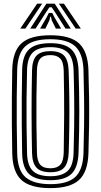

<svg xmlns="http://www.w3.org/2000/svg" viewBox="-20 -998 541 1028"><path d="M249.8 9.2Q142.5 9.2 95 -34Q47.5 -77.2 45.5 -177.2Q44 -258.5 43.5 -329.8Q43 -401 43.5 -472Q44 -543 45.5 -623.5Q47.5 -723 95 -766.1Q142.5 -809.2 249.8 -809.2Q356.2 -809.2 403.1 -765.9Q450 -722.5 453.5 -624Q456.2 -537.5 457.1 -467.8Q458 -398 457 -329Q456 -260 453.5 -176.2Q450 -76.2 402.2 -33.5Q354.5 9.2 249.8 9.2ZM249.8 -12Q342 -12 383.1 -50.5Q424.2 -89 427 -178Q429.2 -256.5 430.1 -325.8Q431 -395 430.2 -466.4Q429.5 -537.8 427 -622.8Q424.2 -711.2 383.1 -749.6Q342 -788 249.8 -788Q154.5 -788 114.2 -748.9Q74 -709.8 72 -622.8Q70.2 -547.2 69.6 -477.8Q69 -408.2 69.6 -335.6Q70.2 -263 72 -178Q73.8 -86 117 -49Q160.2 -12 249.8 -12ZM249.8 -33.2Q170.2 -33.2 135.1 -66.9Q100 -100.5 98.5 -178Q97 -258.5 96.5 -329.6Q96 -400.8 96.5 -471.6Q97 -542.5 98.5 -622.8Q100 -699.8 135 -733.2Q170 -766.8 249.8 -766.8Q327.8 -766.8 362.6 -733.1Q397.5 -699.5 400.5 -621.8Q404.5 -507 404.6 -402.8Q404.8 -298.5 400.5 -178.8Q397.5 -101.2 362.8 -67.2Q328 -33.2 249.8 -33.2ZM249.8 -54.5Q311.5 -54.5 341.8 -82.4Q372 -110.2 374 -179.8Q376.2 -257.2 377.1 -328.1Q378 -399 377.2 -470.5Q376.5 -542 374 -621Q372 -689.8 341.9 -717.6Q311.8 -745.5 249.8 -745.5Q184 -745.5 155.1 -716.5Q126.2 -687.5 124.8 -621.8Q122.8 -536.8 122.1 -466.9Q121.5 -397 122.2 -328.5Q123 -260 124.8 -178.8Q126.2 -113.2 154.9 -83.9Q183.5 -54.5 249.8 -54.5ZM249.8 -75.8Q198.5 -75.8 175.6 -100.1Q152.8 -124.5 151.5 -179Q146.5 -395.8 151.5 -621.8Q152.8 -677 176 -700.6Q199.2 -724.2 249.8 -724.2Q300.8 -724.2 323.2 -700Q345.8 -675.8 347.5 -620.5Q350.2 -543.5 351.1 -474.6Q352 -405.8 351.2 -335.1Q350.5 -264.5 347.8 -182Q346 -127.2 324.4 -101.5Q302.8 -75.8 249.8 -75.8ZM249.8 -97Q285.8 -97 302.9 -116.1Q320 -135.2 321.2 -182.2Q323 -280 323.5 -382.9Q324 -485.8 321.2 -618.2Q320 -666.2 302.4 -684.6Q284.8 -703 249.8 -703Q212.5 -703 195.6 -684.1Q178.8 -665.2 177.8 -620.8Q175.8 -545 175.1 -474.5Q174.5 -404 175.1 -332.1Q175.8 -260.2 177.8 -179.8Q178.8 -135.5 195.5 -116.2Q212.2 -97 249.8 -97ZM88.5 -845 179 -978.5H206L116 -845ZM142 -845 228.5 -978.5H272.8L359.2 -845H330.8L278.8 -926.2L256.8 -959.2H244.5L222.5 -926L170.5 -845ZM385.2 -845 295.2 -978.5H322.2L412.8 -845ZM194.8 -845 229.2 -904.2 241.5 -928.8H259.8L272.2 -904.2L307.2 -845H279L256.8 -890L252.5 -908.5H248.8L244.8 -890L223.2 -845Z"/></svg>

Font: Big Shoulders Inline Text ExtraBold
Style: Regular
Weight: 800
Designer: Patric King
Foundry: XO Type Co
Version: Version 1.000